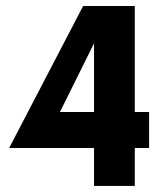

<svg xmlns="http://www.w3.org/2000/svg" viewBox="-20 -615 556 635"><path d="M473.1 -244.6H425.8V-595.2H254.9L10.3 -125.5H291V0H425.8V-125.5H473.1ZM178.2 -244.6 291 -471.7V-244.6Z"/></svg>

Font: Now ExtraBold
Style: Regular
Weight: 800
Designer: Alfredo Marco Pradil
Foundry: Alfredo Marco Pradil
Version: Version 1.200;hotconv 1.0.109;makeotfexe 2.5.65596